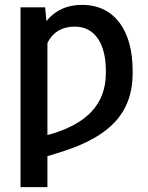

<svg xmlns="http://www.w3.org/2000/svg" viewBox="-20 -558 602 781"><path d="M163.6 -528.3H63.5V203.1H172.9V77.1C197.8 69.8 222.2 62.5 245.1 54.7C414.6 -2.4 519.5 -88.9 519.5 -260.7V-271C519.5 -431.2 447.8 -538.1 314 -538.1C270.5 -538.1 234.4 -527.3 204.6 -505.9C191.4 -496.6 179.2 -485.4 168.9 -472.2ZM189.5 -409.2C210.4 -434.1 241.2 -449.7 284.2 -449.7C373 -449.7 410.6 -369.1 410.6 -271V-260.7C410.6 -131.3 329.1 -59.6 208 -19C196.8 -15.1 185.1 -11.7 172.9 -8.8V-383.3C177.7 -392.6 183.1 -401.4 189.5 -409.2Z"/></svg>

Font: Bert Sans Medium
Style: Regular
Weight: 500
Designer: Christian Robertson (Google), Cristiano Sobral
Foundry: Google, Cristiano Sobral
Version: Version 3.101